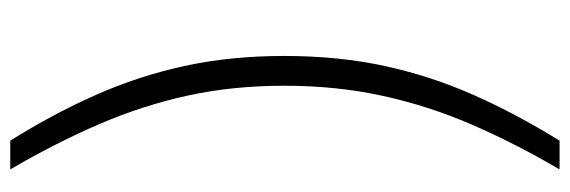

<svg xmlns="http://www.w3.org/2000/svg" viewBox="-388 -512 1110 374"><g transform="rotate(-90 167.0 -325.0)"><path d="M24 210Q75 123 111.5 38.5Q148 -46 167.5 -135.5Q187 -225 187 -326Q187 -426 168 -513.5Q149 -601 112.5 -686Q76 -771 24 -860H80Q132 -777 169 -693.5Q206 -610 225.5 -520.5Q245 -431 245 -326Q245 -221 225.5 -131Q206 -41 169 42.5Q132 126 80 210Z"/></g></svg>

Font: Exo Thin Light
Style: Regular
Weight: 300
Version: Version 2.000